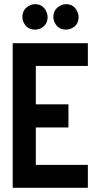

<svg xmlns="http://www.w3.org/2000/svg" viewBox="-20 -888 474 908"><path d="M85.9 -807.6Q85.9 -844.7 119.1 -861.3Q131.8 -868.2 145.5 -868.2Q183.6 -868.2 199.2 -833Q205.1 -820.3 205.1 -807.6Q205.1 -769.5 171.9 -753.9Q159.2 -748 145.5 -748Q107.4 -748 91.8 -782.2Q85.9 -794.9 85.9 -807.6ZM232.4 -807.6Q232.4 -844.7 265.6 -861.3Q278.3 -868.2 292 -868.2Q330.1 -868.2 345.7 -833Q351.6 -820.3 351.6 -807.6Q351.6 -769.5 318.4 -753.9Q305.7 -748 292 -748Q253.9 -748 238.3 -782.2Q232.4 -794.9 232.4 -807.6ZM40 0V-683.6H395.5V-576.2H149.4V-394.5H303.7V-285.2H149.4V-108.4H395.5V0Z"/></svg>

Font: Post No Bills Colombo
Style: Bold
Weight: 700
Designer: Kosala Senevirathne, Siva Puranthara, Lasantha Premarathna, Tharique Azeez
Foundry: Mooniak
Version: Version 1.220 ; ttfautohint (v1.6)